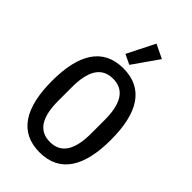

<svg xmlns="http://www.w3.org/2000/svg" viewBox="-283 -1056 1167 1167"><g transform="rotate(45 300.0 -473.0)"><path d="M300.1 12.1C475.9 12.1 553.6 -121.1 553.6 -349.1C553.6 -577.1 475.9 -709.9 300.1 -709.9C124.3 -709.9 46.5 -577.1 46.5 -349.1C46.5 -121.1 124.3 12.1 300.1 12.1ZM159.1 -290.5V-407.3C159.1 -538 197.4 -621.1 300.1 -621.1C402.3 -621.1 441.1 -538 441.1 -407.3V-290.8C441.1 -160.2 402.3 -77.1 300.1 -77.1C197.4 -77.1 159.1 -160.2 159.1 -290.5ZM246.1 -780.5 310 -750 425.4 -914.8 335.6 -958.1Z"/></g></svg>

Font: Margiela Mono Medium
Style: Regular
Weight: 500
Designer: Mike Abbink, Paul van der Laan, Pieter van Rosmalen
Foundry: Bold Monday
Version: Version 2.003 2021